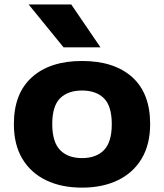

<svg xmlns="http://www.w3.org/2000/svg" viewBox="-20 -828 734 858"><path d="M346.5 10.5Q255 10.5 186.5 -22.2Q118 -55 80 -118.2Q42 -181.5 42 -273.5Q42 -410.5 122.8 -483Q203.5 -555.5 346.5 -555.5Q490 -555.5 570.5 -483.5Q651 -411.5 651 -273.5Q651 -182.5 613 -119Q575 -55.5 506.5 -22.5Q438 10.5 346.5 10.5ZM346.5 -121.5Q409.5 -121.5 444.5 -157.2Q479.5 -193 479.5 -273Q479.5 -354 444.5 -388.8Q409.5 -423.5 346.5 -423.5Q283.5 -423.5 248.5 -388.8Q213.5 -354 213.5 -274Q213.5 -193.5 248.5 -157.5Q283.5 -121.5 346.5 -121.5ZM264 -616.5 108 -808H298.5L429 -616.5Z"/></svg>

Font: Encode Sans Exp
Style: Bold
Weight: 700
Width: 7
Designer: Multiple Designers
Foundry: Impallari Type
Version: Version 3.002; ttfautohint (v1.8.3) -l 8 -r 50 -G 200 -x 14 